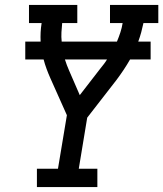

<svg xmlns="http://www.w3.org/2000/svg" viewBox="-20 -755 659 775"><path d="M129 0V-74H214L250 -290L183 -440Q175 -458 168 -477Q161 -496 156 -515H82V-587H144Q143 -606 144 -624.5Q145 -643 148 -662H97V-735H292V-662H231Q229 -643 228 -624.5Q227 -606 229 -587H452Q460 -606 466 -624.5Q472 -643 475 -662H424V-735H619V-662H559Q555 -643 550 -624.5Q545 -606 538 -587H588V-515H505Q493 -494 479 -473Q465 -452 450 -432L332 -280L298 -74H373V0ZM302 -371 384 -477Q392 -487 399 -496Q406 -505 412 -515H242Q246 -503 250 -492Q254 -481 259 -470Z"/></svg>

Font: Iosevka Curly Slab ExObl
Style: Regular
Weight: 400
Width: 7
Italic angle: -9°
Monospace: yes
Designer: Belleve Invis
Foundry: Belleve Invis
Version: Version 11.1.0; ttfautohint (v1.8.3)